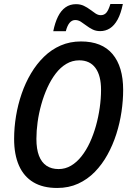

<svg xmlns="http://www.w3.org/2000/svg" viewBox="-20 -933 659 963"><path d="M266.6 9.8Q195.3 9.8 147.5 -18.8Q99.6 -47.4 75.2 -102.5Q50.8 -157.7 50.8 -236.3Q50.8 -293 60.3 -350.6Q69.8 -408.2 88.6 -462.9Q107.4 -517.6 135.5 -564.9Q163.6 -612.3 200.7 -648.4Q237.8 -684.6 284.2 -704.8Q330.6 -725.1 386.2 -725.1Q491.2 -725.1 544.4 -661.9Q597.7 -598.6 597.7 -481.9Q597.7 -429.2 589.4 -372.6Q581.1 -315.9 563.5 -260.7Q545.9 -205.6 519 -157Q492.2 -108.4 455.6 -70.8Q418.9 -33.2 371.8 -11.7Q324.7 9.8 266.6 9.8ZM273.9 -85Q307.6 -85 336.4 -102.1Q365.2 -119.1 388.9 -149.2Q412.6 -179.2 430.7 -218.3Q448.7 -257.3 461.2 -301.8Q473.6 -346.2 480.2 -392.6Q486.8 -439 486.8 -482.4Q486.8 -554.2 458.7 -592.3Q430.7 -630.4 377.4 -630.4Q342.8 -630.4 313 -612.8Q283.2 -595.2 259.5 -564.2Q235.8 -533.2 217.8 -493.7Q199.7 -454.1 187.3 -409.7Q174.8 -365.2 168.7 -321Q162.6 -276.9 162.6 -236.3Q162.6 -185.5 175.5 -151.9Q188.5 -118.2 213.4 -101.6Q238.3 -85 273.9 -85ZM247.1 -776.4Q255.9 -819.8 271 -850.1Q286.1 -880.4 308.6 -896.2Q331.1 -912.1 361.3 -912.1Q383.3 -912.1 400.6 -903.8Q418 -895.5 432.4 -884.5Q446.8 -873.5 459.5 -865.2Q472.2 -856.9 485.4 -856.9Q502.9 -856.9 513.7 -869.6Q524.4 -882.3 533.7 -913.1H596.2Q586.4 -864.7 569.8 -834.7Q553.2 -804.7 531.2 -790.8Q509.3 -776.9 482.4 -776.9Q460.9 -776.9 444.1 -785.4Q427.2 -793.9 412.8 -804.9Q398.4 -815.9 385.3 -824.2Q372.1 -832.5 357.4 -832.5Q340.8 -832.5 329.1 -818.6Q317.4 -804.7 310.1 -776.4Z"/></svg>

Font: Open Sans SemiCondensed SemiBold
Style: Italic
Weight: 600
Width: 4
Italic angle: -12°
Designer: Monotype Design Team
Foundry: Monotype Imaging Inc.
Version: Version 3.000